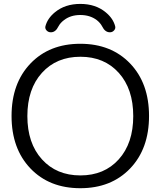

<svg xmlns="http://www.w3.org/2000/svg" viewBox="-20 -990 834 997"><path d="M578.1 -853.5Q581.1 -841.8 572.3 -832Q563.5 -822.3 550.8 -822.3Q525.4 -822.3 510.7 -852.5Q501 -871.1 482.4 -885.7Q447.3 -912.1 397 -912.1Q346.7 -912.1 312.5 -885.7Q293 -871.1 283.2 -852.5Q268.6 -822.3 244.1 -822.3Q230.5 -822.3 221.7 -832Q212.9 -841.8 215.8 -853.5Q226.6 -894.5 264.6 -925.8Q317.4 -969.7 397 -969.7Q476.6 -969.7 529.3 -925.8Q567.4 -894.5 578.1 -853.5ZM197.8 -162.6Q273.4 -79.1 397.5 -79.1Q521.5 -79.1 596.7 -162.6Q671.9 -246.1 671.9 -387.2Q671.9 -528.3 596.7 -611.8Q521.5 -695.3 397.5 -695.3Q273.4 -695.3 197.8 -611.8Q122.1 -528.3 122.1 -387.2Q122.1 -246.1 197.8 -162.6ZM655.8 -115.2Q557.6 -12.7 397 -12.7Q236.3 -12.7 138.2 -115.2Q40 -217.8 40 -387.7Q40 -557.6 138.2 -660.2Q236.3 -762.7 397 -762.7Q557.6 -762.7 655.8 -660.2Q753.9 -557.6 753.9 -387.7Q753.9 -217.8 655.8 -115.2Z"/></svg>

Font: Gen Jyuu Gothic Normal
Style: Regular
Weight: 300
Designer: [Source Han Sans]
Ryoko NISHIZUKA  (kana & ideographs); Paul D. Hunt (Latin, Greek & Cyrillic); Wenlong ZHANG  (bopomofo
Version: Version 1.002.20150607